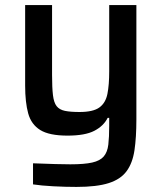

<svg xmlns="http://www.w3.org/2000/svg" viewBox="-20 -530 636 756"><path d="M281 206Q238 206 190 203.5Q142 201 110 196V113Q163 115 197.5 116Q232 117 257 117Q312 117 343 110Q374 103 388.5 86Q403 69 406.5 39.5Q410 10 410 -35V-66H404Q388 -34 351.5 -15Q315 4 246 4Q174 4 138.5 -18Q103 -40 91 -83.5Q79 -127 79 -193V-510H185V-235Q185 -185 188.5 -155.5Q192 -126 203 -112Q214 -98 235.5 -93.5Q257 -89 293 -89Q347 -89 371.5 -107Q396 -125 403 -160.5Q410 -196 410 -249V-510H517V-60Q517 11 509.5 61.5Q502 112 478.5 144Q455 176 408 191Q361 206 281 206Z"/></svg>

Font: Saira Medium
Style: Regular
Weight: 500
Designer: Hector Gatti with collaboration of the Omnibus-Type team
Foundry: Omnibus-Type
Version: Version 1.100; ttfautohint (v1.8.3)